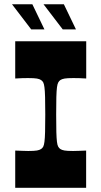

<svg xmlns="http://www.w3.org/2000/svg" viewBox="-20 -897 484 917"><path d="M52.7 0V-177.9Q72.7 -177.2 88.1 -176.6Q103.4 -175.9 115.1 -175.9Q143.4 -175.9 156.5 -178.2Q169.5 -180.6 176.1 -185.3Q182.8 -189.6 186.5 -196.6Q190.2 -203.6 192.3 -219.9Q194.5 -236.1 195.3 -267Q196.2 -297.9 196.2 -350Q196.2 -402.1 195.3 -433Q194.5 -463.9 192.3 -480.1Q190.2 -496.4 186.5 -503.4Q182.8 -510.4 176.1 -514.7Q169.5 -519.4 156.5 -521.8Q143.4 -524.1 115.1 -524.1Q103.4 -524.1 88.1 -523.8Q72.7 -523.4 52.7 -522.1V-700H391.8V-522.1Q372.8 -523.4 357.2 -523.8Q341.7 -524.1 329.4 -524.1Q301 -524.1 288.2 -521.8Q275.3 -519.4 268.3 -514.7Q262.3 -510.4 258.3 -503.4Q254.3 -496.4 252.1 -480.1Q250 -463.9 249.1 -433Q248.3 -402.1 248.3 -350Q248.3 -297.9 249.1 -267Q250 -236.1 252 -219.9Q254 -203.6 258 -196.6Q262 -189.6 268 -185.3Q275 -180.6 287.9 -178.2Q300.7 -175.9 329 -175.9Q341.4 -175.9 356.9 -176.6Q372.4 -177.2 391.4 -177.9V0ZM279.6 -756.6 187.8 -876.7H285L342.8 -756.6ZM129.1 -756.6 37.3 -876.7H134.5L192.2 -756.6Z"/></svg>

Font: Ojuju ExtraLight
Style: Regular
Weight: 200
Designer: Chisaokwu Joboson, Mirko Velimirovic
Foundry: Udi Foundry
Version: Version 1.000